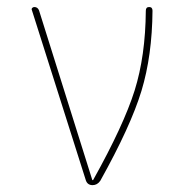

<svg xmlns="http://www.w3.org/2000/svg" viewBox="-20 -540 540 560"><path d="M230.5 -13.7 73.2 -509.8Q71.3 -513.7 73.7 -516.6Q76.2 -519.5 80.1 -519.5Q89.8 -519.5 93.8 -509.8L249 -15.6Q249 -14.6 250 -14.6Q252 -14.6 252 -15.6Q340.8 -174.8 372.6 -275.9Q404.3 -377 405.3 -508.8Q405.3 -519.5 415 -519.5Q424.8 -519.5 424.8 -508.8Q423.8 -377.9 392.6 -274.9Q361.3 -171.9 272.5 -12.7Q263.7 0 250 0Q235.4 0 230.5 -13.7Z"/></svg>

Font: Rounded-X Mgen+ 1m thin
Style: Regular
Weight: 100
Designer: [Source Han Sans]
Ryoko NISHIZUKA  (kana & ideographs); Paul D. Hunt (Latin, Greek & Cyrillic); Wenlong ZHANG  (bopomofo
Version: Version 1.059.20150602